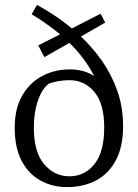

<svg xmlns="http://www.w3.org/2000/svg" viewBox="-20 -751 562 783"><path d="M254 12Q193 12 144.5 -15Q96 -42 68 -95.5Q40 -149 40 -230Q40 -308 70.5 -361Q101 -414 152 -441Q203 -468 265 -468Q322 -468 364 -441Q326 -515 263 -576L161 -518L136 -566L225 -611Q197 -634 168 -654.5Q139 -675 109 -693L131 -731Q164 -713 200.5 -689Q237 -665 273 -635L390 -695L409 -659L310 -602Q357 -558 396 -502.5Q435 -447 458.5 -380.5Q482 -314 482 -236Q482 -153 452.5 -97.5Q423 -42 371.5 -15Q320 12 254 12ZM263 -32Q325 -32 365 -81.5Q405 -131 405 -231Q405 -328 365 -376Q325 -424 263 -424Q241 -424 217.5 -420Q194 -416 178 -409Q150 -387 134 -339Q118 -291 118 -231Q118 -131 160 -81.5Q202 -32 263 -32Z"/></svg>

Font: Mate
Style: Regular
Weight: 400
Designer: Eduardo Rodriguez Tunni
Foundry: Eduardo Rodriguez Tunni
Version: Version 1.003; ttfautohint (v1.8.4.7-5d5b);gftools[0.9.24]